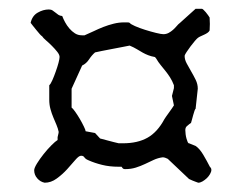

<svg xmlns="http://www.w3.org/2000/svg" viewBox="-20 -545 546 428"><path d="M56.2 -165.5Q56.2 -170.4 62.5 -180.7Q68.8 -190.9 77.4 -201.7Q85.9 -212.4 94.7 -221.2Q103.5 -230 108.4 -232.9V-239.3Q108.4 -239.7 109.6 -244.4Q110.8 -249 110.8 -251Q109.4 -258.3 106 -266.4Q102.5 -274.4 98.9 -283.2Q95.2 -292 92.5 -301.8Q89.8 -311.5 89.8 -322.8V-355Q92.8 -357.4 96.7 -366.2Q100.6 -375 104.2 -385.3Q107.9 -395.5 110.4 -404.8Q112.8 -414.1 112.8 -418Q112.8 -422.9 107.7 -429.4Q102.5 -436 95.9 -442.6Q89.4 -449.2 82.8 -454.8Q76.2 -460.4 73.7 -464.4Q72.3 -464.8 68.6 -469Q64.9 -473.1 60.8 -478.3Q56.6 -483.4 53 -488Q49.3 -492.7 48.3 -494.1Q51.8 -509.8 64 -516.8Q76.2 -523.9 88.9 -523.9Q93.8 -523.9 97.2 -521.7Q100.6 -519.5 103.8 -516.8Q106.9 -514.2 110.1 -512Q113.3 -509.8 118.7 -509.3Q121.1 -502.9 125 -495.6Q128.9 -488.3 134.5 -481.7Q140.1 -475.1 147 -470.7Q153.8 -466.3 162.6 -466.3H168.5Q177.7 -470.2 188.5 -475.3Q199.2 -480.5 210.4 -484.9Q221.7 -489.3 233.4 -492.2Q245.1 -495.1 256.3 -495.1H263.2Q268.1 -495.1 269 -494.1Q271 -491.2 281 -486.8Q291 -482.4 303.5 -478.5Q315.9 -474.6 327.6 -471.7Q339.4 -468.8 344.2 -468.8Q350.6 -468.8 356 -471.7Q361.3 -474.6 365.7 -478.5Q370.1 -482.4 373.8 -486.8Q377.4 -491.2 381.3 -494.1L416 -525.4H430.2Q431.2 -525.4 433.6 -523.2Q436 -521 438.7 -517.8Q441.4 -514.6 443.8 -511.2Q446.3 -507.8 447.3 -505.9Q447.3 -505.4 447.5 -499.5Q447.8 -493.7 447.8 -491.7L447.3 -477.1Q445.8 -474.1 442.6 -471.9Q439.5 -469.7 435.3 -467.8Q431.2 -465.8 427.2 -464.1Q423.3 -462.4 420.9 -460.4Q418.9 -459 414.3 -453.6Q409.7 -448.2 404.8 -441.7Q399.9 -435.1 396 -429.2Q392.1 -423.3 391.6 -420.9V-419.9Q391.6 -412.1 396.2 -403.6Q400.9 -395 406.2 -385.7Q411.6 -376.5 416.3 -366.9Q420.9 -357.4 420.9 -347.2L416 -302.2Q415 -302.2 413.6 -298.1Q412.1 -293.9 410.6 -288.3Q409.2 -282.7 407.7 -277.6Q406.2 -272.5 405.8 -271Q401.4 -268.1 399.4 -266.1Q397.5 -264.2 396.5 -263.7Q393.1 -260.7 393.1 -254.9Q393.1 -251 393.8 -245.6Q394.5 -240.2 395.8 -235.8Q397 -231.4 398.4 -228.3Q399.9 -225.1 401.4 -225.6L416 -219.7Q424.8 -213.9 433.1 -200Q441.4 -186 447.8 -173.3Q450.2 -170.9 450.7 -169.2Q451.2 -167.5 451.2 -166.5Q451.2 -162.1 448.2 -157Q445.3 -151.9 440.9 -147.7Q436.5 -143.6 431.4 -140.6Q426.3 -137.7 421.9 -137.7Q419.4 -138.7 415.8 -139.9Q412.1 -141.1 408.9 -142.6Q405.8 -144 403.6 -145Q401.4 -146 401.4 -146L354 -190.9Q352.1 -191.9 348.9 -193.1Q345.7 -194.3 343.3 -194.3H342.3Q332 -192.9 322.5 -188.5Q313 -184.1 303.2 -179.4Q293.5 -174.8 282.7 -171.4Q272 -168 258.8 -168Q256.8 -168 255.1 -168.7Q253.4 -169.4 251 -173.3H245.1Q224.1 -173.3 207.5 -177.5Q190.9 -181.6 177.7 -187.5Q172.9 -189.5 170.9 -191.2Q168.9 -192.9 168 -194.3Q167 -195.8 165.5 -196.8Q164.1 -197.8 160.6 -197.8Q155.8 -197.8 147.9 -188.5Q140.1 -179.2 129.6 -167.7Q119.1 -156.2 106.4 -147Q93.8 -137.7 79.6 -137.7Q69.8 -139.6 63 -147.5Q56.2 -155.3 56.2 -165.5ZM191.9 -248.5 203.1 -236.3Q211.9 -233.9 219.7 -231.9Q226.6 -230 233.4 -228.3Q240.2 -226.6 244.6 -225.6H254.4Q286.6 -225.6 308.8 -238Q331.1 -250.5 346.7 -279.8Q347.7 -281.2 350.3 -285.2Q353 -289.1 356.4 -293.7Q359.9 -298.3 363 -303Q366.2 -307.6 367.7 -310.1L363.3 -331.1L367.7 -348.6V-355Q363.8 -365.2 358.9 -372.8Q354 -380.4 348.9 -386.7Q343.8 -393.1 338.4 -399.7Q333 -406.2 328.1 -414.6Q327.1 -415.5 326.4 -416.7Q325.7 -418 324.7 -418Q316.9 -419.4 310.5 -421.9Q304.2 -424.3 298.1 -427.7Q292 -431.2 285.2 -435.3Q278.3 -439.5 269 -443.4Q263.7 -442.4 252.7 -440.2Q241.7 -438 229.7 -435.8Q217.8 -433.6 207 -431.4Q196.3 -429.2 191.9 -428.2Q184.6 -421.9 178.5 -412.6Q172.4 -403.3 163.1 -398.9L139.6 -347.2V-305.2Q142.1 -303.7 147.5 -296.1Q152.8 -288.6 158 -279.8Q163.1 -271 167 -262.9Q170.9 -254.9 170.9 -252.4Z"/></svg>

Font: IM FELL English SC
Style: Regular
Weight: 400
Designer: Igino Marini
Foundry: Igino Marini
Version: 3.00